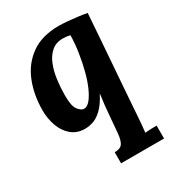

<svg xmlns="http://www.w3.org/2000/svg" viewBox="-184 -618 890 979"><g transform="rotate(-30 261.0 -128.0)"><path d="M314 -511Q335 -511 363 -508.5Q391 -506 420.5 -502.5Q450 -499 475 -494Q470 -421 464.5 -347.5Q459 -274 453.5 -200.5Q448 -127 442.5 -54Q437 19 432 93Q431 107 429 133Q427 159 424 182Q441 180 461.5 179.5Q482 179 492 179V255H239V190Q272 190 284.5 173Q297 156 301 116.5Q305 77 310 10Q312 -16 315.5 -48Q319 -80 323 -106H322Q296 -56 269.5 -31Q243 -6 218 2.5Q193 11 169 11Q122 11 90 -16Q58 -43 42.5 -86.5Q27 -130 27 -179Q27 -269 57 -344.5Q87 -420 150.5 -465.5Q214 -511 314 -511ZM300 -445Q259 -445 232.5 -422Q206 -399 191 -361.5Q176 -324 170 -278Q164 -232 164 -185Q164 -124 181.5 -102Q199 -80 215 -80Q234 -80 251.5 -101Q269 -122 285 -158Q301 -194 313 -240.5Q325 -287 333 -338Q341 -389 342 -439Q336 -442 321.5 -443.5Q307 -445 300 -445Z"/></g></svg>

Font: Lora
Style: Italic
Weight: 400
Italic angle: -3°
Designer: Olga Karpushina, Alexei Vanyashin (Cyrillic)
Foundry: Cyreal
Version: Version 3.008